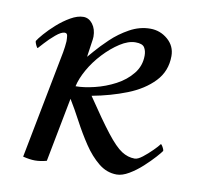

<svg xmlns="http://www.w3.org/2000/svg" viewBox="-57 -486 584 551"><g transform="rotate(10 235.0 -210.0)"><path d="M104 -315Q105 -320 106.5 -331.5Q108 -343 108 -347Q108 -348 108 -349Q108 -356 107 -363.5Q106 -371 99 -371Q89 -371 73 -357.5Q57 -344 44.5 -330Q32 -316 30 -314Q28 -314 24.5 -321.5Q21 -329 21 -333Q25 -340 38 -355Q51 -370 69 -386Q87 -402 107 -413.5Q127 -425 144 -425Q160 -425 171 -410.5Q182 -396 182 -374Q182 -368 179.5 -353Q177 -338 175 -322L174 -314Q176 -316 190 -332.5Q204 -349 227 -371Q250 -393 279 -409Q308 -425 339 -425Q368 -425 390 -406Q412 -387 412 -358Q412 -314 383 -283.5Q354 -253 307 -234.5Q260 -216 206 -206Q249 -142 275.5 -108Q302 -74 320.5 -62Q339 -50 359 -50Q368 -50 381.5 -60.5Q395 -71 408 -84Q421 -97 426 -104Q428 -104 432 -97Q436 -90 436 -86Q433 -81 420 -66.5Q407 -52 389 -35.5Q371 -19 351.5 -7.5Q332 4 316 4Q287 4 263 -15.5Q239 -35 219 -65Q199 -95 181.5 -128Q164 -161 148 -187L112 0Q94 5 78 5Q63 5 43 0ZM304 -379Q283 -379 259 -363.5Q235 -348 213 -324.5Q191 -301 176 -274.5Q161 -248 156 -225Q180 -225 211 -232.5Q242 -240 270.5 -255Q299 -270 317.5 -293Q336 -316 336 -346Q336 -360 330 -369.5Q324 -379 304 -379Z"/></g></svg>

Font: Amiri
Style: Italic
Weight: 400
Italic angle: 10°
Designer: Khaled Hosny
Version: Version 0.113